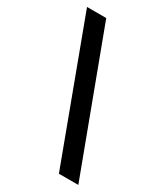

<svg xmlns="http://www.w3.org/2000/svg" viewBox="-180 -789 744 865"><g transform="rotate(30 192.0 -357.0)"><path d="M109 -714 376 0H275L9 -714Z"/></g></svg>

Font: Noto Sans Tangsa Medium
Style: Regular
Weight: 500
Version: Version 1.504